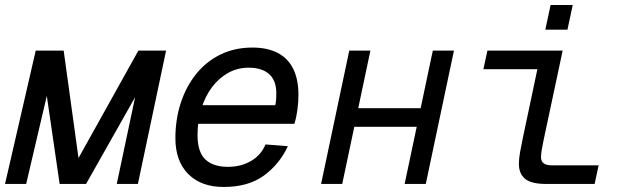

<svg xmlns="http://www.w3.org/2000/svg" viewBox="-40 -731 2460 763"><path d="M-20 0 102 -530H213L272 -103L510 -530H620L508 0H424L497 -345L302 0H197L146 -350L64 0Z M849 12Q759 12 708 -39.5Q657 -91 657 -182Q657 -257 678.5 -322.5Q700 -388 740 -437.5Q780 -487 836.5 -514.5Q893 -542 963 -542Q1022 -542 1063 -521Q1104 -500 1125 -458Q1146 -416 1146 -354Q1146 -326 1142 -295.5Q1138 -265 1130 -239H735L751 -313H1054Q1056 -322 1057 -333Q1058 -344 1058 -361Q1058 -411 1029.5 -436.5Q1001 -462 948 -462Q904 -462 867 -441.5Q830 -421 802.5 -384.5Q775 -348 760 -299Q745 -250 745 -194Q745 -127 776 -97.5Q807 -68 866 -68Q918 -68 958 -91.5Q998 -115 1015 -157L1104 -150Q1071 -79 1009 -33.5Q947 12 849 12Z M1236 0 1348 -530H1432L1320 0ZM1321 -227 1337 -301H1686L1670 -227ZM1568 0 1680 -530H1764L1652 0Z M2130 0Q2071 0 2046.5 -20.5Q2022 -41 2022 -80Q2022 -100 2027 -128Q2032 -156 2038 -184L2104 -496L2137 -456H1881L1897 -530H2196L2120 -173Q2116 -153 2113 -136.5Q2110 -120 2110 -106Q2110 -90 2120.5 -82Q2131 -74 2152 -74H2339L2323 0ZM2127 -613 2148 -711H2236L2215 -613Z"/></svg>

Font: Geist Mono
Style: Italic
Weight: 400
Italic angle: -12°
Monospace: yes
Designer: Basement.studio, Andrés Briganti, Mateo Zaragoza
Foundry: Basement.studio, Vercel, Andrés Briganti, Guido Ferreyra, Mateo Zaragoza
Version: Version 1.500